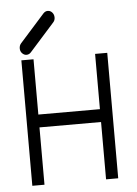

<svg xmlns="http://www.w3.org/2000/svg" viewBox="-53 -842 593 834"><g transform="rotate(-5 243.0 -425.5)"><path d="M54 -597H107V-356H375.5V-597H428.5V-50H375.5V-300H107V-50H54ZM59.5 -628Q51.5 -636.5 51.5 -649Q51.5 -662 59.5 -671L167.5 -792Q176 -801 186.5 -801Q198 -801 206 -792Q214 -783 214 -770Q214 -757.5 206 -749L98 -628Q90 -619 78.5 -619Q68 -619 59.5 -628Z"/></g></svg>

Font: 3270 Nerd Font Mono SemCond
Style: Regular
Weight: 400
Monospace: yes
Version: Version 3.0.1;Nerd Fonts 3.1.1